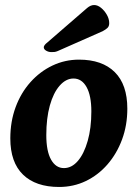

<svg xmlns="http://www.w3.org/2000/svg" viewBox="-20 -728 547 763"><path d="M215 15Q122 15 71.5 -34Q21 -83 21 -178Q21 -245 42 -302Q63 -359 101 -401.5Q139 -444 188.5 -467.5Q238 -491 294 -491Q386 -491 436 -441.5Q486 -392 486 -296Q486 -230 465 -173.5Q444 -117 407 -74.5Q370 -32 321 -8.5Q272 15 215 15ZM234 -60Q265 -60 289.5 -88.5Q314 -117 328.5 -168Q343 -219 343 -285Q343 -348 324 -382Q305 -416 272 -416Q242 -416 217 -387.5Q192 -359 178 -308.5Q164 -258 164 -191Q164 -127 183 -93.5Q202 -60 234 -60ZM162 -554Q154 -546 154 -540Q154 -532 163.5 -526.5Q173 -521 184 -521Q191 -521 196.5 -521.5Q202 -522 209 -525L388 -604Q401 -611 407.5 -617.5Q414 -624 414 -636Q414 -653 404.5 -669.5Q395 -686 381.5 -697Q368 -708 354 -708Q340 -708 326 -696Z"/></svg>

Font: Alkatra SemiBold
Style: Regular
Weight: 600
Designer: Suman Bhandary
Version: Version 1.100;gftools[0.9.22]